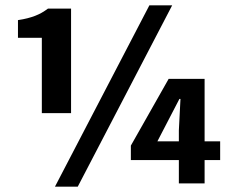

<svg xmlns="http://www.w3.org/2000/svg" viewBox="-20 -684 849 716"><path d="M647 0V-87H468V-141L609 -390H743V-157H801V-87H743V0ZM567 -157H647V-198L653 -315H649L609 -238ZM136 -262V-543H47V-609Q67 -612 82.5 -616Q98 -620 111 -625Q124 -630 135.5 -636.5Q147 -643 159 -652H245V-262ZM185 12 537 -664H622L270 12Z"/></svg>

Font: TypoPRO Source Sans Pro
Style: Bold
Weight: 700
Designer: Paul D. Hunt
Foundry: Adobe Systems Incorporated
Version: Version 2.020;PS 2.000;hotconv 1.0.86;makeotf.lib2.5.63406